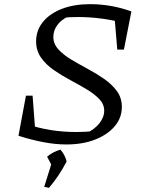

<svg xmlns="http://www.w3.org/2000/svg" viewBox="-20 -685 684 925"><path d="M69 -31 110 -87Q219 -49 347 -49Q388 -49 429 -53L395 -43Q435 -61 458.5 -90.5Q482 -120 482 -152Q482 -183 458 -208Q434 -233 397 -255Q360 -277 318 -299.5Q276 -322 238.5 -348Q201 -374 177.5 -407.5Q154 -441 154 -486Q154 -539 187 -579.5Q220 -620 278.5 -642.5Q337 -665 415 -665Q463 -665 513 -656.5Q563 -648 613 -630L583 -572Q532 -587 472.5 -595Q413 -603 357 -603Q335 -603 314.5 -602Q294 -601 275 -598L308 -605Q275 -590 256 -564Q237 -538 237 -507Q237 -474 261 -447.5Q285 -421 322.5 -398.5Q360 -376 402 -353.5Q444 -331 481.5 -305Q519 -279 543 -246.5Q567 -214 567 -170Q567 -117 532.5 -76.5Q498 -36 438 -12.5Q378 11 299 11Q248 11 189.5 0Q131 -11 69 -31ZM152 -26 69 -31 105 -224H137ZM545 -446 529 -636 613 -630 577 -446ZM193 215 229 100 301 93Q264 164 216 220ZM238 129 207 70Q233 47 271 36Q293 60 301 93Z"/></svg>

Font: Piazzolla Thin
Style: Italic
Weight: 400
Italic angle: -11.3°
Version: Version 2.005